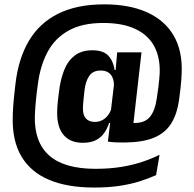

<svg xmlns="http://www.w3.org/2000/svg" viewBox="-20 -689 891 882"><path d="M360 -33Q303.5 -33 273 -68Q242.5 -103 242.5 -170.5Q242.5 -175.5 242.8 -181.8Q243 -188 243.5 -197.5Q244 -207 245.5 -222Q247 -237 250 -260Q256.5 -320 273.8 -364.5Q291 -409 322.8 -433.5Q354.5 -458 404 -458Q454.5 -458 477.5 -433.2Q500.5 -408.5 506.5 -367.5H536.5L503 -282Q503.5 -285.5 503.5 -289Q503.5 -292.5 503.5 -295.5Q503.5 -317.5 496.8 -333Q490 -348.5 476.5 -356.8Q463 -365 442.5 -365Q406.5 -365 389.8 -340.2Q373 -315.5 368 -272.5Q365.5 -250 364 -235.5Q362.5 -221 362 -212.5Q361.5 -204 361.2 -198.8Q361 -193.5 361 -189.5Q361 -159.5 375 -144.2Q389 -129 416.5 -129Q434 -129 448.8 -136.5Q463.5 -144 474.5 -157.5Q485.5 -171 491.5 -189.5L508.5 -124H481.5Q472.5 -98 458 -77.2Q443.5 -56.5 419.8 -44.8Q396 -33 360 -33ZM475.5 -38.5 489 -147 487.5 -164.5 507.5 -333 509.5 -349 518 -445 518.5 -448.5H630L585 -53.5ZM561.5 -126.5Q571 -125 578.5 -124.5Q586 -124 598.5 -124Q645.5 -124 669 -152.5Q692.5 -181 700.5 -239Q705 -267 707.5 -288.2Q710 -309.5 711.5 -325.2Q713 -341 713.5 -351Q716.5 -423.5 689 -475.5Q661.5 -527.5 602.8 -555.5Q544 -583.5 454.5 -583.5Q357 -583.5 294.5 -548.2Q232 -513 198.8 -450.8Q165.5 -388.5 154.5 -306.5Q151 -282.5 148.8 -263.2Q146.5 -244 145 -228Q143.5 -212 142.5 -198.8Q141.5 -185.5 141 -174.5Q140.5 -163.5 140 -154Q137.5 -35.5 206.2 25.5Q275 86.5 419 86.5Q483.5 86.5 537 77.8Q590.5 69 634.2 54.2Q678 39.5 713 22L697 115.5Q661.5 131.5 620 144.5Q578.5 157.5 527.5 165Q476.5 172.5 412 172.5Q288.5 172.5 204.2 136.5Q120 100.5 78 29Q36 -42.5 38.5 -149.5Q38.5 -160 39 -172.2Q39.5 -184.5 40.5 -198.5Q41.5 -212.5 43 -228.8Q44.5 -245 46.5 -263.8Q48.5 -282.5 51 -303.5Q64.5 -420 113 -501.8Q161.5 -583.5 247.5 -626.2Q333.5 -669 459 -669Q574.5 -669 655.5 -632.5Q736.5 -596 777.8 -525.5Q819 -455 814.5 -352Q814 -340 813 -323.8Q812 -307.5 809.5 -285.8Q807 -264 803 -234Q794 -165.5 766.5 -121.8Q739 -78 688 -56.8Q637 -35.5 556.5 -34.5Q536 -34 515.5 -34.8Q495 -35.5 475.5 -38.5Z"/></svg>

Font: Anek Gurmukhi Medium SemiBold
Style: Regular
Weight: 600
Version: Version 1.003